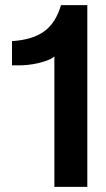

<svg xmlns="http://www.w3.org/2000/svg" viewBox="-20 -732 417 752"><path d="M193 0V-511Q183 -502 165.5 -495.5Q148 -489 128.5 -484.5Q109 -480 89.5 -478Q70 -476 56 -476H27V-571Q108 -576 153.5 -609.5Q199 -643 219 -712H322V0Z"/></svg>

Font: Firefly Display
Style: Bold
Weight: 700
Designer: Colophon Foundry, Jonny Pinhorn
Foundry: Colophon Foundry
Version: Version 1.200; ttfautohint (v1.8.3)